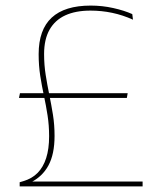

<svg xmlns="http://www.w3.org/2000/svg" viewBox="-20 -668 572 688"><path d="M48 -317 51.5 -334H437.5L434.5 -317ZM84 -17.5H491V0H50.5V-15L64 -19Q94.5 -28 114.8 -48.5Q135 -69 145.5 -101.8Q156 -134.5 156 -180Q156 -218.5 150.5 -254Q145 -289.5 137.5 -324.5Q130 -359.5 124.2 -396.2Q118.5 -433 118.5 -474Q118.5 -561.5 165.2 -604.8Q212 -648 305 -648Q346.5 -648 385.8 -639.2Q425 -630.5 454 -617.5L456.5 -597.5Q420 -614 382 -622Q344 -630 304 -630Q251 -630 214 -613Q177 -596 157.5 -561.5Q138 -527 138 -474.5Q138 -435 143.8 -399Q149.5 -363 156.8 -327.8Q164 -292.5 169.8 -256.5Q175.5 -220.5 175.5 -181Q175.5 -115.5 153.5 -75Q131.5 -34.5 89 -14Z"/></svg>

Font: Anek Telugu Thin
Style: Regular
Weight: 250
Version: Version 1.003